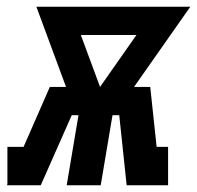

<svg xmlns="http://www.w3.org/2000/svg" viewBox="-55 -550 585 570"><path d="M-35 0 -33 -3V-114H15L93 -292H141L53 -530H510L343 -292H391L410 -114H444V0H321L299 -208H279L244 0H143L178 -208H158L66 0ZM242 -292 350 -446H185Z"/></svg>

Font: Iosevka Curly Slab HvObl
Style: Regular
Weight: 900
Italic angle: -9°
Monospace: yes
Designer: Belleve Invis
Foundry: Belleve Invis
Version: Version 11.1.0; ttfautohint (v1.8.3)